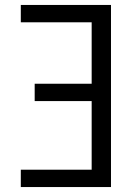

<svg xmlns="http://www.w3.org/2000/svg" viewBox="-20 -755 540 775"><path d="M64 0V-70H350V-347H120V-417H350V-665H64V-735H428V0Z"/></svg>

Font: Iosevka srxl
Style: Regular
Weight: 400
Monospace: yes
Designer: Belleve Invis
Foundry: Belleve Invis
Version: Version 33.0.1; ttfautohint (v1.8.3)